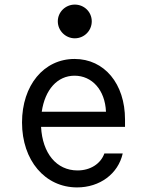

<svg xmlns="http://www.w3.org/2000/svg" viewBox="-20 -807 640 837"><path d="M159 -254H525V-286C525 -442 435 -550 305 -550C171 -550 76 -435 76 -273C76 -108 176 10 316 10C415 10 495 -49 515 -138H435C419 -93 374 -64 318 -64C226 -64 165 -139 159 -254ZM305 -477C381 -477 438 -415 442 -320H162C176 -416 230 -477 305 -477ZM232 -714C232 -673 266 -640 306 -640C347 -640 380 -673 380 -714C380 -755 347 -787 306 -787C266 -787 232 -755 232 -714Z"/></svg>

Font: CommitMono
Style: 400Regular
Weight: 400
Monospace: yes
Designer: Eigil Nikolajsen
Foundry: Eigil Nikolajsen
Version: Version 1.143